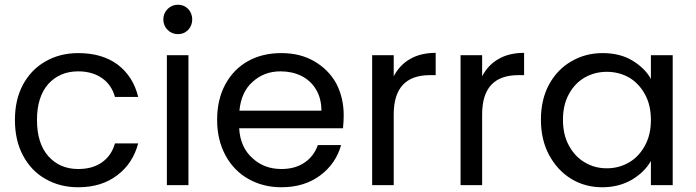

<svg xmlns="http://www.w3.org/2000/svg" viewBox="-20 -781 2935 810"><path d="M43 -275C43 -275 43 -275 43 -275C43 -218 54 -168 77 -125C100 -82 131 -49 172 -26C212 -3 258 9 310 9C310 9 310 9 310 9C376 9 431 -8 475 -42C519 -75 548 -120 563 -176C563 -176 465 -176 465 -176C465 -176 465 -176 465 -176C455 -141 437 -115 410 -96C383 -77 350 -68 310 -68C310 -68 310 -68 310 -68C258 -68 216 -86 184 -122C152 -158 136 -209 136 -275C136 -275 136 -275 136 -275C136 -340 152 -391 184 -427C216 -462 258 -480 310 -480C310 -480 310 -480 310 -480C350 -480 384 -470 411 -451C438 -432 456 -405 465 -372C465 -372 563 -372 563 -372C563 -372 563 -372 563 -372C549 -430 520 -475 477 -508C433 -541 377 -557 310 -557C310 -557 310 -557 310 -557C258 -557 212 -545 172 -522C131 -499 100 -466 77 -424C54 -381 43 -332 43 -275Z M731 -637C731 -637 731 -637 731 -637C748 -637 762 -643 774 -655C785 -667 791 -682 791 -699C791 -699 791 -699 791 -699C791 -716 785 -731 774 -743C762 -755 748 -761 731 -761C731 -761 731 -761 731 -761C714 -761 699 -755 687 -743C675 -731 669 -716 669 -699C669 -699 669 -699 669 -699C669 -682 675 -667 687 -655C699 -643 714 -637 731 -637ZM684 -548C684 -548 684 0 684 0C684 0 775 0 775 0C775 0 775 -548 775 -548C775 -548 684 -548 684 -548Z M1430 -295C1430 -295 1430 -295 1430 -295C1430 -345 1419 -390 1398 -430C1376 -469 1345 -500 1305 -523C1265 -546 1219 -557 1167 -557C1167 -557 1167 -557 1167 -557C1114 -557 1067 -546 1026 -523C985 -500 953 -467 930 -424C907 -381 896 -332 896 -275C896 -275 896 -275 896 -275C896 -218 908 -169 931 -126C954 -83 987 -49 1028 -26C1069 -3 1115 9 1167 9C1167 9 1167 9 1167 9C1232 9 1287 -8 1331 -41C1375 -74 1404 -116 1419 -169C1419 -169 1321 -169 1321 -169C1321 -169 1321 -169 1321 -169C1310 -138 1292 -114 1266 -96C1239 -77 1206 -68 1167 -68C1167 -68 1167 -68 1167 -68C1119 -68 1078 -83 1045 -114C1011 -144 992 -186 989 -240C989 -240 1427 -240 1427 -240C1427 -240 1427 -240 1427 -240C1429 -259 1430 -278 1430 -295ZM1336 -314C1336 -314 990 -314 990 -314C990 -314 990 -314 990 -314C995 -366 1013 -407 1046 -436C1078 -465 1117 -480 1163 -480C1163 -480 1163 -480 1163 -480C1195 -480 1224 -474 1251 -461C1277 -448 1298 -429 1313 -404C1328 -379 1336 -349 1336 -314Z M1641 -459C1641 -459 1641 -548 1641 -548C1641 -548 1550 -548 1550 -548C1550 -548 1550 0 1550 0C1550 0 1641 0 1641 0C1641 0 1641 -298 1641 -298C1641 -298 1641 -298 1641 -298C1641 -409 1692 -464 1794 -464C1794 -464 1818 -464 1818 -464C1818 -464 1818 -558 1818 -558C1818 -558 1818 -558 1818 -558C1775 -558 1739 -549 1710 -532C1680 -515 1657 -490 1641 -459Z M2014 -459C2014 -459 2014 -548 2014 -548C2014 -548 1923 -548 1923 -548C1923 -548 1923 0 1923 0C1923 0 2014 0 2014 0C2014 0 2014 -298 2014 -298C2014 -298 2014 -298 2014 -298C2014 -409 2065 -464 2167 -464C2167 -464 2191 -464 2191 -464C2191 -464 2191 -558 2191 -558C2191 -558 2191 -558 2191 -558C2148 -558 2112 -549 2083 -532C2053 -515 2030 -490 2014 -459Z M2262 -276C2262 -276 2262 -276 2262 -276C2262 -221 2273 -171 2296 -128C2319 -85 2350 -51 2389 -27C2428 -3 2472 9 2521 9C2521 9 2521 9 2521 9C2568 9 2610 -2 2646 -23C2681 -44 2708 -70 2726 -102C2726 -102 2726 0 2726 0C2726 0 2818 0 2818 0C2818 0 2818 -548 2818 -548C2818 -548 2726 -548 2726 -548C2726 -548 2726 -448 2726 -448C2726 -448 2726 -448 2726 -448C2709 -479 2682 -505 2647 -526C2612 -547 2570 -557 2522 -557C2522 -557 2522 -557 2522 -557C2473 -557 2429 -545 2390 -522C2350 -499 2319 -466 2296 -424C2273 -381 2262 -332 2262 -276ZM2726 -275C2726 -275 2726 -275 2726 -275C2726 -234 2718 -198 2701 -167C2684 -136 2662 -112 2634 -96C2605 -79 2574 -71 2540 -71C2540 -71 2540 -71 2540 -71C2506 -71 2475 -79 2447 -96C2419 -112 2397 -136 2380 -167C2363 -198 2355 -234 2355 -276C2355 -276 2355 -276 2355 -276C2355 -317 2363 -353 2380 -384C2397 -415 2419 -438 2447 -454C2475 -470 2506 -478 2540 -478C2540 -478 2540 -478 2540 -478C2574 -478 2605 -470 2634 -454C2662 -437 2684 -414 2701 -383C2718 -352 2726 -316 2726 -275Z"/></svg>

Font: Girnar Poppins
Style: Regular
Weight: 500
Designer: Ninad Kale (Devanagari), Jonny Pinhorn (Latin)
Foundry: Indian Type Foundry
Version: ""